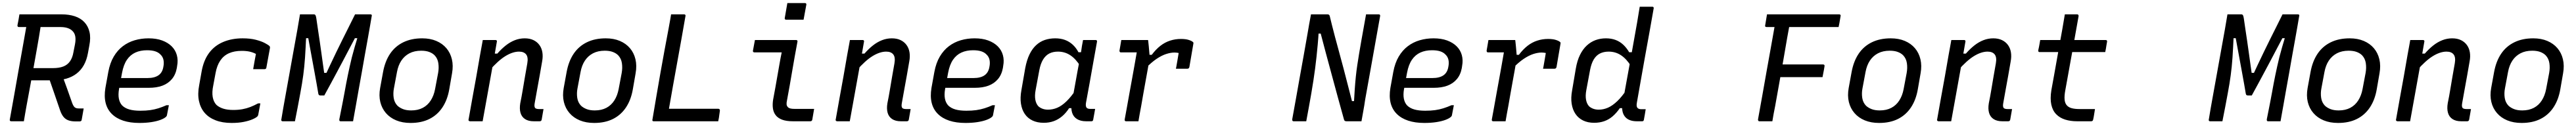

<svg xmlns="http://www.w3.org/2000/svg" viewBox="-20 -794 16840 825"><path d="M383 -311Q401 -263 418 -215.5Q435 -168 452 -119Q460 -98 469 -91Q478 -84 494 -84Q500 -84 504.5 -84Q509 -84 513 -84H527Q524 -64 520.5 -46.5Q517 -29 514 -10Q514 -5 510 -2Q506 1 501 1Q496 1 489 1Q482 1 475 1Q447 1 427.5 -6Q408 -13 395 -29Q382 -45 373 -71Q354 -126 335.5 -180.5Q317 -235 298 -289ZM107 -700Q176 -700 245 -700Q314 -700 383 -700Q431 -700 469 -687.5Q507 -675 531.5 -649Q556 -623 565 -585Q574 -547 564 -496L555 -447Q547 -402 528.5 -368.5Q510 -335 481 -312.5Q452 -290 413.5 -279Q375 -268 327 -268Q287 -268 249 -268Q211 -268 173 -268L161 -262L177 -348Q214 -348 251.5 -348Q289 -348 326 -348Q366 -348 393.5 -358.5Q421 -369 437.5 -392.5Q454 -416 460 -452L470 -503Q476 -534 472 -556Q468 -578 453 -592Q441 -604 421.5 -610.5Q402 -617 373 -617Q328 -617 283 -617Q238 -617 193.5 -617Q149 -617 103 -617Q98 -617 96 -620Q94 -623 94 -628Q98 -646 101 -664Q104 -682 107 -700ZM136 0Q114 0 94.5 0Q75 0 53 0Q48 0 45.5 -3Q43 -6 44 -11Q59 -93 73 -173Q87 -253 101 -332.5Q115 -412 129.5 -492Q144 -572 158 -653H261L248 -635Q242 -594 235 -553.5Q228 -513 221 -473Q210 -411 199 -349.5Q188 -288 176.5 -226Q165 -164 153 -99Q148 -73 144 -48Q140 -23 136 0Z M951 -543Q1002 -543 1040 -529Q1078 -515 1102.5 -490.5Q1127 -466 1136 -433Q1145 -400 1138 -363L1136 -349Q1128 -305 1103.5 -276Q1079 -247 1041.5 -233Q1004 -219 952 -219Q928 -219 895 -219Q862 -219 823.5 -219Q785 -219 745 -219L708 -213L717 -283Q761 -283 800.5 -283Q840 -283 876 -283Q912 -283 945 -283Q990 -283 1016 -301Q1042 -319 1048 -357Q1053 -382 1048.5 -402.5Q1044 -423 1029 -437Q1016 -451 994.5 -458Q973 -465 941 -465Q898 -465 865 -450Q832 -435 810 -403Q788 -371 778 -318L758 -210Q752 -175 757 -148.5Q762 -122 778 -104Q796 -86 825 -77.5Q854 -69 897 -69Q934 -69 962 -73Q990 -77 1015.5 -85Q1041 -93 1068 -105H1084Q1081 -89 1077.5 -72Q1074 -55 1071 -38Q1070 -36 1069 -34Q1068 -32 1066 -30Q1055 -19 1030 -9.5Q1005 0 969.5 5.5Q934 11 891 11Q831 11 785.5 -4Q740 -19 710.5 -48.5Q681 -78 670.5 -120.5Q660 -163 669 -218L688 -323Q699 -382 723.5 -423.5Q748 -465 783 -491.5Q818 -518 861 -530.5Q904 -543 951 -543Z M1566 -543Q1616 -543 1652.5 -533.5Q1689 -524 1711.5 -512Q1734 -500 1741 -493Q1744 -490 1744.5 -487.5Q1745 -485 1745 -481L1721 -350Q1721 -348 1719 -345.5Q1717 -343 1714.5 -342Q1712 -341 1709 -341Q1690 -341 1671.5 -341Q1653 -341 1635 -341L1637 -353Q1641 -376 1645 -398.5Q1649 -421 1653 -441Q1634 -451 1612 -456Q1590 -461 1560 -461Q1512 -461 1477 -445.5Q1442 -430 1420 -397.5Q1398 -365 1389 -315L1374 -234Q1365 -191 1370.5 -159Q1376 -127 1395 -107Q1413 -91 1440 -82.5Q1467 -74 1505 -74Q1538 -74 1565 -79Q1592 -84 1616.5 -93.5Q1641 -103 1667 -117H1682Q1679 -98 1675 -79.5Q1671 -61 1668 -42Q1667 -39 1666 -36.5Q1665 -34 1663 -32Q1654 -23 1631 -13Q1608 -3 1573.5 4Q1539 11 1494 11Q1434 11 1389 -6.5Q1344 -24 1317 -56Q1290 -88 1280.5 -133.5Q1271 -179 1282 -236L1298 -326Q1311 -399 1346.5 -447Q1382 -495 1438.5 -519Q1495 -543 1566 -543Z M1908 0Q1887 0 1867.5 0Q1848 0 1828 0Q1824 0 1822 -1.5Q1820 -3 1819 -5.5Q1818 -8 1819 -11Q1831 -85 1844.5 -158.5Q1858 -232 1871 -305.5Q1884 -379 1897.5 -453Q1911 -527 1924 -600Q1928 -625 1932.5 -650Q1937 -675 1941 -700Q1956 -700 1972 -700Q1988 -700 2003 -700Q2018 -700 2032 -700Q2036 -700 2039 -698Q2042 -696 2044 -690.5Q2046 -685 2048 -673Q2053 -637 2058.5 -601Q2064 -565 2069.5 -527.5Q2075 -490 2080.5 -450Q2086 -410 2092 -367Q2098 -324 2105 -276L2080 -317H2134L2096 -278Q2118 -325 2138.5 -369Q2159 -413 2179.5 -455Q2200 -497 2220 -537.5Q2240 -578 2260.5 -618.5Q2281 -659 2301 -700Q2317 -700 2334.5 -700Q2352 -700 2369 -700Q2386 -700 2402 -700Q2405 -700 2407.5 -698.5Q2410 -697 2410.5 -695Q2411 -693 2410 -689Q2406 -666 2399.5 -627.5Q2393 -589 2384 -539.5Q2375 -490 2365 -434Q2355 -378 2345 -320Q2335 -262 2324.5 -206Q2314 -150 2306 -101Q2303 -84 2300 -67.5Q2297 -51 2294 -34Q2291 -17 2288 0Q2267 0 2246.5 0Q2226 0 2207 0Q2203 0 2201 -1.5Q2199 -3 2198.5 -5.5Q2198 -8 2198 -12Q2204 -41 2209.5 -70Q2215 -99 2221 -128.5Q2227 -158 2232 -187Q2238 -219 2243 -247Q2248 -275 2254 -302.5Q2260 -330 2266 -358.5Q2272 -387 2280 -418.5Q2288 -450 2298.5 -486Q2309 -522 2322 -565L2335 -544H2274L2310 -563Q2286 -518 2265 -477.5Q2244 -437 2223.5 -398.5Q2203 -360 2183 -322.5Q2163 -285 2142.5 -247Q2122 -209 2100 -169Q2094 -169 2087.5 -169Q2081 -169 2074 -169Q2069 -169 2066 -171Q2063 -173 2061 -180Q2056 -210 2050 -244Q2044 -278 2037 -316Q2030 -354 2022.5 -395Q2015 -436 2007 -479.5Q1999 -523 1991 -567L2017 -544H1960L1982 -568Q1980 -523 1978 -486Q1976 -449 1974 -418Q1972 -387 1969 -358.5Q1966 -330 1962.5 -302.5Q1959 -275 1954 -245.5Q1949 -216 1943 -183Q1935 -138 1926 -92Q1917 -46 1908 0Z M2740 -543Q2792 -543 2832 -526Q2872 -509 2898 -478.5Q2924 -448 2934 -406Q2944 -364 2935 -314L2917 -210Q2905 -140 2872 -90.5Q2839 -41 2787 -15Q2735 11 2664 11Q2611 11 2570 -6Q2529 -23 2502.5 -54Q2476 -85 2466 -126.5Q2456 -168 2465 -218L2484 -322Q2497 -393 2530 -442Q2563 -491 2616 -517Q2669 -543 2740 -543ZM2733 -462Q2689 -462 2656.5 -445Q2624 -428 2603.5 -397Q2583 -366 2575 -322L2555 -215Q2549 -184 2553.5 -153.5Q2558 -123 2578 -102Q2593 -88 2615 -79.5Q2637 -71 2668 -71Q2712 -71 2744 -88Q2776 -105 2796 -136.5Q2816 -168 2824 -210L2844 -316Q2850 -349 2845.5 -380Q2841 -411 2821 -432Q2807 -446 2785.5 -454Q2764 -462 2733 -462Z M3136 -532Q3152 -532 3166 -532Q3180 -532 3193.5 -532Q3207 -532 3219 -532Q3223 -532 3225 -530.5Q3227 -529 3228 -526.5Q3229 -524 3228 -521Q3217 -456 3205.5 -391Q3194 -326 3182 -260.5Q3170 -195 3158.5 -130Q3147 -65 3135 0Q3122 0 3108 0Q3094 0 3080 0Q3066 0 3052 0Q3050 0 3048 -1Q3046 -2 3044.5 -3.5Q3043 -5 3042.5 -7Q3042 -9 3043 -11Q3055 -81 3068 -151.5Q3081 -222 3093.5 -292Q3106 -362 3118 -433Q3124 -465 3128.5 -490.5Q3133 -516 3136 -532ZM3410 -543Q3443 -543 3467 -531.5Q3491 -520 3506 -499.5Q3521 -479 3525.5 -451.5Q3530 -424 3524 -392Q3516 -346 3508 -300Q3500 -254 3491.5 -209Q3483 -164 3475 -117Q3473 -105 3474 -98Q3475 -91 3479 -86Q3483 -83 3489 -81.5Q3495 -80 3502 -80Q3505 -80 3507.5 -80Q3510 -80 3512.5 -80Q3515 -80 3517 -80H3533Q3530 -62 3527 -45.5Q3524 -29 3521 -11Q3520 -5 3516.5 -2.5Q3513 0 3508 0Q3503 0 3491 0Q3479 0 3469 0Q3434 0 3412 -14.5Q3390 -29 3382.5 -55.5Q3375 -82 3381 -118Q3390 -162 3397 -204.5Q3404 -247 3411.5 -290.5Q3419 -334 3427 -379Q3434 -419 3419.5 -437.5Q3405 -456 3373 -456Q3352 -456 3329.5 -448.5Q3307 -441 3283.5 -426.5Q3260 -412 3234 -388.5Q3208 -365 3180 -333L3196 -443H3231Q3258 -474 3286.5 -496.5Q3315 -519 3346 -531Q3377 -543 3410 -543Z M3940 -543Q3992 -543 4032 -526Q4072 -509 4098 -478.5Q4124 -448 4134 -406Q4144 -364 4135 -314L4117 -210Q4105 -140 4072 -90.5Q4039 -41 3987 -15Q3935 11 3864 11Q3811 11 3770 -6Q3729 -23 3702.5 -54Q3676 -85 3666 -126.5Q3656 -168 3665 -218L3684 -322Q3697 -393 3730 -442Q3763 -491 3816 -517Q3869 -543 3940 -543ZM3933 -462Q3889 -462 3856.5 -445Q3824 -428 3803.5 -397Q3783 -366 3775 -322L3755 -215Q3749 -184 3753.5 -153.5Q3758 -123 3778 -102Q3793 -88 3815 -79.5Q3837 -71 3868 -71Q3912 -71 3944 -88Q3976 -105 3996 -136.5Q4016 -168 4024 -210L4044 -316Q4050 -349 4045.5 -380Q4041 -411 4021 -432Q4007 -446 3985.5 -454Q3964 -462 3933 -462Z M4254 0Q4251 0 4249 -0.5Q4247 -1 4246 -2.5Q4245 -4 4244.5 -6Q4244 -8 4245 -11Q4258 -88 4271 -165Q4284 -242 4297.5 -318Q4311 -394 4324.5 -467.5Q4338 -541 4351 -609Q4354 -624 4356.5 -639.5Q4359 -655 4362 -670Q4365 -685 4367 -700Q4389 -700 4410 -700Q4431 -700 4452 -700Q4456 -700 4458 -698.5Q4460 -697 4461 -694.5Q4462 -692 4461 -689Q4448 -614 4434.5 -538Q4421 -462 4407 -385.5Q4393 -309 4379.5 -233Q4366 -157 4353 -82H4675Q4678 -82 4680 -81Q4682 -80 4683.5 -78.5Q4685 -77 4685.5 -74.5Q4686 -72 4686 -69Q4684 -56 4682.5 -44.5Q4681 -33 4679.5 -22.5Q4678 -12 4675 0Z M4915 -532Q4960 -532 5004.5 -532Q5049 -532 5094 -532Q5139 -532 5184 -532Q5187 -532 5189 -531Q5191 -530 5192.5 -527.5Q5194 -525 5193 -521Q5184 -473 5175.5 -426Q5167 -379 5159 -331Q5151 -283 5142.5 -235Q5134 -187 5125 -139Q5121 -121 5122 -110.5Q5123 -100 5131 -92Q5137 -86 5147.5 -83.5Q5158 -81 5176 -81Q5202 -81 5231.5 -81Q5261 -81 5286 -81H5302Q5299 -63 5296 -46Q5293 -29 5290 -11Q5289 -5 5285.5 -2.5Q5282 0 5277 0Q5271 0 5252 0Q5233 0 5208.5 0Q5184 0 5163 0Q5120 0 5092.5 -10.5Q5065 -21 5050.5 -40Q5036 -59 5032.5 -85Q5029 -111 5034 -142Q5042 -182 5048.5 -220.5Q5055 -259 5062 -297.5Q5069 -336 5075.5 -374.5Q5082 -413 5090 -451H5072Q5045 -451 5018.5 -451Q4992 -451 4965 -451Q4938 -451 4911 -451Q4907 -451 4904 -454Q4901 -457 4902 -462Q4905 -479 4908.5 -497Q4912 -515 4915 -532ZM5127 -774Q5141 -774 5155.5 -774Q5170 -774 5184.5 -774Q5199 -774 5213.5 -774Q5228 -774 5242 -774Q5247 -774 5249.5 -771Q5252 -768 5251 -763L5233 -665Q5219 -665 5205 -665Q5191 -665 5176 -665Q5161 -665 5147 -665Q5133 -665 5119 -665Q5114 -665 5111.5 -668Q5109 -671 5110 -676Z M5536 -532Q5552 -532 5566 -532Q5580 -532 5593.5 -532Q5607 -532 5619 -532Q5623 -532 5625 -530.5Q5627 -529 5628 -526.5Q5629 -524 5628 -521Q5617 -456 5605.5 -391Q5594 -326 5582 -260.5Q5570 -195 5558.5 -130Q5547 -65 5535 0Q5522 0 5508 0Q5494 0 5480 0Q5466 0 5452 0Q5450 0 5448 -1Q5446 -2 5444.5 -3.5Q5443 -5 5442.5 -7Q5442 -9 5443 -11Q5455 -81 5468 -151.5Q5481 -222 5493.5 -292Q5506 -362 5518 -433Q5524 -465 5528.5 -490.5Q5533 -516 5536 -532ZM5810 -543Q5843 -543 5867 -531.5Q5891 -520 5906 -499.5Q5921 -479 5925.5 -451.5Q5930 -424 5924 -392Q5916 -346 5908 -300Q5900 -254 5891.5 -209Q5883 -164 5875 -117Q5873 -105 5874 -98Q5875 -91 5879 -86Q5883 -83 5889 -81.5Q5895 -80 5902 -80Q5905 -80 5907.5 -80Q5910 -80 5912.5 -80Q5915 -80 5917 -80H5933Q5930 -62 5927 -45.5Q5924 -29 5921 -11Q5920 -5 5916.5 -2.5Q5913 0 5908 0Q5903 0 5891 0Q5879 0 5869 0Q5834 0 5812 -14.5Q5790 -29 5782.5 -55.5Q5775 -82 5781 -118Q5790 -162 5797 -204.5Q5804 -247 5811.5 -290.5Q5819 -334 5827 -379Q5834 -419 5819.5 -437.5Q5805 -456 5773 -456Q5752 -456 5729.5 -448.5Q5707 -441 5683.5 -426.5Q5660 -412 5634 -388.5Q5608 -365 5580 -333L5596 -443H5631Q5658 -474 5686.5 -496.5Q5715 -519 5746 -531Q5777 -543 5810 -543Z M6351 -543Q6402 -543 6440 -529Q6478 -515 6502.5 -490.5Q6527 -466 6536 -433Q6545 -400 6538 -363L6536 -349Q6528 -305 6503.5 -276Q6479 -247 6441.5 -233Q6404 -219 6352 -219Q6328 -219 6295 -219Q6262 -219 6223.5 -219Q6185 -219 6145 -219L6108 -213L6117 -283Q6161 -283 6200.5 -283Q6240 -283 6276 -283Q6312 -283 6345 -283Q6390 -283 6416 -301Q6442 -319 6448 -357Q6453 -382 6448.5 -402.5Q6444 -423 6429 -437Q6416 -451 6394.5 -458Q6373 -465 6341 -465Q6298 -465 6265 -450Q6232 -435 6210 -403Q6188 -371 6178 -318L6158 -210Q6152 -175 6157 -148.5Q6162 -122 6178 -104Q6196 -86 6225 -77.5Q6254 -69 6297 -69Q6334 -69 6362 -73Q6390 -77 6415.5 -85Q6441 -93 6468 -105H6484Q6481 -89 6477.5 -72Q6474 -55 6471 -38Q6470 -36 6469 -34Q6468 -32 6466 -30Q6455 -19 6430 -9.5Q6405 0 6369.5 5.5Q6334 11 6291 11Q6231 11 6185.5 -4Q6140 -19 6110.5 -48.5Q6081 -78 6070.5 -120.5Q6060 -163 6069 -218L6088 -323Q6099 -382 6123.5 -423.5Q6148 -465 6183 -491.5Q6218 -518 6261 -530.5Q6304 -543 6351 -543Z M6878 -543Q6914 -543 6942 -532.5Q6970 -522 6992 -502Q7014 -482 7030 -452H7057L7042 -361Q7013 -408 6977 -432Q6941 -456 6896 -456Q6863 -456 6839 -443.5Q6815 -431 6798.5 -404Q6782 -377 6774 -334L6750 -205Q6743 -168 6748 -141Q6753 -114 6768 -98Q6779 -88 6795 -82Q6811 -76 6831 -76Q6862 -76 6891.5 -88.5Q6921 -101 6952 -131Q6983 -161 7017 -212L6994 -86H6969Q6949 -55 6924 -33.5Q6899 -12 6869 -1Q6839 10 6803 10Q6761 10 6729.5 -5Q6698 -20 6679 -48Q6660 -76 6654 -115Q6648 -154 6657 -204L6682 -348Q6692 -401 6710 -438Q6728 -475 6753.5 -498.5Q6779 -522 6810.5 -532.5Q6842 -543 6878 -543ZM7060 -532Q7081 -532 7101 -532Q7121 -532 7142 -532Q7146 -532 7148 -530.5Q7150 -529 7151 -526.5Q7152 -524 7151 -520Q7139 -454 7127 -386Q7115 -318 7103 -251Q7091 -184 7079 -120Q7076 -100 7082 -90.5Q7088 -81 7107 -81Q7112 -81 7116.5 -81Q7121 -81 7124 -81H7139Q7136 -63 7132.5 -44.5Q7129 -26 7126 -9Q7125 -4 7122 -2Q7119 0 7115 0Q7109 0 7099 0Q7089 0 7080 0Q7044 0 7020.5 -14.5Q6997 -29 6988.5 -56Q6980 -83 6986 -120Q6996 -172 7005 -223.5Q7014 -275 7023.5 -326.5Q7033 -378 7043 -430Q7046 -445 7048 -461Q7050 -477 7053 -494.5Q7056 -512 7060 -532Z M7310 -532Q7322 -532 7339.5 -532Q7357 -532 7377 -532Q7397 -532 7417 -532Q7437 -532 7455 -532Q7473 -532 7485 -532Q7485 -532 7486.5 -520.5Q7488 -509 7489.5 -492Q7491 -475 7492.5 -458Q7494 -441 7495 -429Q7496 -417 7496 -417Q7490 -381 7483 -341.5Q7476 -302 7468.5 -261.5Q7461 -221 7454 -180.5Q7447 -140 7440 -100Q7435 -74 7430.5 -49Q7426 -24 7422 0Q7402 0 7382 0Q7362 0 7341 0Q7338 0 7335.5 -1.5Q7333 -3 7332.5 -5Q7332 -7 7332 -11Q7340 -52 7347.5 -96Q7355 -140 7363.5 -185.5Q7372 -231 7380 -276Q7388 -321 7396 -365Q7404 -409 7411 -451H7394Q7380 -451 7365.5 -451Q7351 -451 7336.5 -451Q7322 -451 7307 -451Q7304 -451 7302 -452.5Q7300 -454 7299 -456.5Q7298 -459 7298 -462Q7301 -479 7304 -496.5Q7307 -514 7310 -532ZM7700 -539Q7731 -539 7751 -532.5Q7771 -526 7778 -519Q7780 -518 7780.5 -516.5Q7781 -515 7781.5 -513.5Q7782 -512 7781.5 -510.5Q7781 -509 7781 -507L7755 -355Q7754 -352 7753 -350Q7752 -348 7750 -346.5Q7748 -345 7746 -344.5Q7744 -344 7741 -344Q7723 -344 7704.5 -344Q7686 -344 7667 -344L7670 -359Q7674 -381 7677.5 -402Q7681 -423 7685 -447Q7679 -448 7673 -449Q7667 -450 7658 -450Q7633 -450 7603.5 -440.5Q7574 -431 7540.5 -408.5Q7507 -386 7468 -346L7474 -435H7509Q7536 -471 7565.5 -494Q7595 -517 7629 -528Q7663 -539 7700 -539Z M8519 0Q8498 0 8477.5 0Q8457 0 8436 0Q8433 0 8431 -1.5Q8429 -3 8428 -5.5Q8427 -8 8427 -11Q8440 -82 8452.5 -152.5Q8465 -223 8477.5 -293.5Q8490 -364 8503 -435Q8516 -506 8528 -577Q8533 -607 8538.5 -638Q8544 -669 8550 -700Q8565 -700 8584.5 -700Q8604 -700 8623 -700Q8642 -700 8658 -700Q8662 -700 8665.5 -698.5Q8669 -697 8671 -693Q8673 -689 8675 -679Q8679 -663 8687 -630Q8695 -597 8707 -552.5Q8719 -508 8733.5 -454.5Q8748 -401 8763.5 -343Q8779 -285 8794 -225Q8809 -165 8824 -108L8796 -132H8847L8830 -110Q8833 -164 8836 -208Q8839 -252 8843 -291Q8847 -330 8852.5 -366.5Q8858 -403 8864.5 -442.5Q8871 -482 8879 -527Q8887 -570 8894.5 -613.5Q8902 -657 8910 -700Q8932 -700 8952.5 -700Q8973 -700 8993 -700Q8998 -700 9000.5 -697Q9003 -694 9002 -689Q8990 -621 8977.5 -552Q8965 -483 8953 -414.5Q8941 -346 8928.5 -277.5Q8916 -209 8904 -141Q8899 -105 8892.5 -70Q8886 -35 8880 0Q8865 0 8847 0Q8829 0 8812 0Q8795 0 8781 0Q8774 0 8770 -3.5Q8766 -7 8762 -25Q8745 -85 8726.5 -153.5Q8708 -222 8688 -295.5Q8668 -369 8647.5 -445.5Q8627 -522 8607 -599L8636 -574H8585L8601 -598Q8598 -545 8594 -502Q8590 -459 8586 -421Q8582 -383 8577 -345.5Q8572 -308 8566 -268Q8560 -228 8552 -182Q8544 -138 8536 -92Q8528 -46 8519 0Z M9351 -543Q9402 -543 9440 -529Q9478 -515 9502.5 -490.5Q9527 -466 9536 -433Q9545 -400 9538 -363L9536 -349Q9528 -305 9503.5 -276Q9479 -247 9441.5 -233Q9404 -219 9352 -219Q9328 -219 9295 -219Q9262 -219 9223.5 -219Q9185 -219 9145 -219L9108 -213L9117 -283Q9161 -283 9200.5 -283Q9240 -283 9276 -283Q9312 -283 9345 -283Q9390 -283 9416 -301Q9442 -319 9448 -357Q9453 -382 9448.5 -402.5Q9444 -423 9429 -437Q9416 -451 9394.5 -458Q9373 -465 9341 -465Q9298 -465 9265 -450Q9232 -435 9210 -403Q9188 -371 9178 -318L9158 -210Q9152 -175 9157 -148.5Q9162 -122 9178 -104Q9196 -86 9225 -77.5Q9254 -69 9297 -69Q9334 -69 9362 -73Q9390 -77 9415.5 -85Q9441 -93 9468 -105H9484Q9481 -89 9477.5 -72Q9474 -55 9471 -38Q9470 -36 9469 -34Q9468 -32 9466 -30Q9455 -19 9430 -9.5Q9405 0 9369.5 5.5Q9334 11 9291 11Q9231 11 9185.5 -4Q9140 -19 9110.5 -48.5Q9081 -78 9070.5 -120.5Q9060 -163 9069 -218L9088 -323Q9099 -382 9123.5 -423.5Q9148 -465 9183 -491.5Q9218 -518 9261 -530.5Q9304 -543 9351 -543Z M9710 -532Q9722 -532 9739.5 -532Q9757 -532 9777 -532Q9797 -532 9817 -532Q9837 -532 9855 -532Q9873 -532 9885 -532Q9885 -532 9886.5 -520.5Q9888 -509 9889.5 -492Q9891 -475 9892.5 -458Q9894 -441 9895 -429Q9896 -417 9896 -417Q9890 -381 9883 -341.5Q9876 -302 9868.5 -261.5Q9861 -221 9854 -180.5Q9847 -140 9840 -100Q9835 -74 9830.5 -49Q9826 -24 9822 0Q9802 0 9782 0Q9762 0 9741 0Q9738 0 9735.5 -1.5Q9733 -3 9732.5 -5Q9732 -7 9732 -11Q9740 -52 9747.5 -96Q9755 -140 9763.5 -185.5Q9772 -231 9780 -276Q9788 -321 9796 -365Q9804 -409 9811 -451H9794Q9780 -451 9765.5 -451Q9751 -451 9736.5 -451Q9722 -451 9707 -451Q9704 -451 9702 -452.5Q9700 -454 9699 -456.5Q9698 -459 9698 -462Q9701 -479 9704 -496.5Q9707 -514 9710 -532ZM10100 -539Q10131 -539 10151 -532.5Q10171 -526 10178 -519Q10180 -518 10180.5 -516.5Q10181 -515 10181.5 -513.5Q10182 -512 10181.5 -510.5Q10181 -509 10181 -507L10155 -355Q10154 -352 10153 -350Q10152 -348 10150 -346.5Q10148 -345 10146 -344.5Q10144 -344 10141 -344Q10123 -344 10104.5 -344Q10086 -344 10067 -344L10070 -359Q10074 -381 10077.5 -402Q10081 -423 10085 -447Q10079 -448 10073 -449Q10067 -450 10058 -450Q10033 -450 10003.5 -440.5Q9974 -431 9940.5 -408.5Q9907 -386 9868 -346L9874 -435H9909Q9936 -471 9965.5 -494Q9995 -517 10029 -528Q10063 -539 10100 -539Z M10478 -543Q10513 -543 10541 -532.5Q10569 -522 10591 -501.5Q10613 -481 10630 -452H10658L10642 -361Q10613 -408 10577 -432Q10541 -456 10496 -456Q10463 -456 10438.5 -443.5Q10414 -431 10398 -404Q10382 -377 10374 -334L10350 -205Q10343 -168 10348 -141Q10353 -114 10368 -98Q10379 -88 10395 -82Q10411 -76 10431 -76Q10462 -76 10491.5 -89Q10521 -102 10552 -131.5Q10583 -161 10617 -212L10598 -86H10569Q10547 -54 10522 -32.5Q10497 -11 10467 -0.5Q10437 10 10401 10Q10360 10 10329 -5Q10298 -20 10279 -48Q10260 -76 10254 -115Q10248 -154 10257 -202L10281 -344Q10290 -397 10308.5 -434.5Q10327 -472 10353 -496Q10379 -520 10410.5 -531.5Q10442 -543 10478 -543ZM10699 -750Q10720 -750 10740 -750Q10760 -750 10781 -750Q10785 -750 10787 -748.5Q10789 -747 10790 -744.5Q10791 -742 10790 -738Q10777 -661 10762.5 -582.5Q10748 -504 10734 -425.5Q10720 -347 10706.5 -270.5Q10693 -194 10680 -120Q10678 -109 10679 -100.5Q10680 -92 10685 -87Q10689 -83 10694.5 -81Q10700 -79 10708 -79Q10711 -79 10714 -79Q10717 -79 10719.5 -79Q10722 -79 10724 -79H10738Q10736 -63 10732.5 -45Q10729 -27 10726 -9Q10725 -4 10722 -2Q10719 0 10715 0Q10708 0 10698.5 0Q10689 0 10680 0Q10653 0 10633 -8Q10613 -16 10601 -32Q10589 -48 10585.5 -70Q10582 -92 10587 -119Q10599 -185 10611 -251.5Q10623 -318 10635 -383.5Q10647 -449 10658.5 -515Q10670 -581 10682 -647Q10686 -672 10690 -695.5Q10694 -719 10699 -750Z M11566 0Q11545 0 11524 0Q11503 0 11481 0Q11478 0 11476 -1.5Q11474 -3 11473 -5.5Q11472 -8 11472 -11Q11487 -92 11501 -172.5Q11515 -253 11529.5 -334Q11544 -415 11558.5 -495.5Q11573 -576 11587 -656H11689L11680 -640Q11676 -617 11671.5 -593.5Q11667 -570 11663 -547Q11650 -471 11636.5 -393Q11623 -315 11609.5 -240.5Q11596 -166 11584 -98Q11579 -74 11574.5 -49.5Q11570 -25 11566 0ZM11531 -700H12002Q12007 -700 12009 -698.5Q12011 -697 12012 -694.5Q12013 -692 12012 -689Q12010 -676 12008 -664.5Q12006 -653 12004 -641.5Q12002 -630 11999 -617H11528Q11525 -617 11522.5 -618Q11520 -619 11519 -622Q11518 -625 11519 -628Q11522 -647 11525 -664Q11528 -681 11531 -700ZM11583 -372H11897Q11903 -372 11905.5 -369Q11908 -366 11907 -360Q11905 -348 11903 -336Q11901 -324 11898.5 -313Q11896 -302 11894 -289H11568Z M12340 -543Q12392 -543 12432 -526Q12472 -509 12498 -478.5Q12524 -448 12534 -406Q12544 -364 12535 -314L12517 -210Q12505 -140 12472 -90.5Q12439 -41 12387 -15Q12335 11 12264 11Q12211 11 12170 -6Q12129 -23 12102.5 -54Q12076 -85 12066 -126.5Q12056 -168 12065 -218L12084 -322Q12097 -393 12130 -442Q12163 -491 12216 -517Q12269 -543 12340 -543ZM12333 -462Q12289 -462 12256.5 -445Q12224 -428 12203.5 -397Q12183 -366 12175 -322L12155 -215Q12149 -184 12153.5 -153.5Q12158 -123 12178 -102Q12193 -88 12215 -79.5Q12237 -71 12268 -71Q12312 -71 12344 -88Q12376 -105 12396 -136.5Q12416 -168 12424 -210L12444 -316Q12450 -349 12445.5 -380Q12441 -411 12421 -432Q12407 -446 12385.5 -454Q12364 -462 12333 -462Z M12736 -532Q12752 -532 12766 -532Q12780 -532 12793.5 -532Q12807 -532 12819 -532Q12823 -532 12825 -530.5Q12827 -529 12828 -526.5Q12829 -524 12828 -521Q12817 -456 12805.5 -391Q12794 -326 12782 -260.5Q12770 -195 12758.5 -130Q12747 -65 12735 0Q12722 0 12708 0Q12694 0 12680 0Q12666 0 12652 0Q12650 0 12648 -1Q12646 -2 12644.5 -3.5Q12643 -5 12642.5 -7Q12642 -9 12643 -11Q12655 -81 12668 -151.5Q12681 -222 12693.5 -292Q12706 -362 12718 -433Q12724 -465 12728.5 -490.5Q12733 -516 12736 -532ZM13010 -543Q13043 -543 13067 -531.5Q13091 -520 13106 -499.5Q13121 -479 13125.5 -451.5Q13130 -424 13124 -392Q13116 -346 13108 -300Q13100 -254 13091.5 -209Q13083 -164 13075 -117Q13073 -105 13074 -98Q13075 -91 13079 -86Q13083 -83 13089 -81.5Q13095 -80 13102 -80Q13105 -80 13107.5 -80Q13110 -80 13112.5 -80Q13115 -80 13117 -80H13133Q13130 -62 13127 -45.5Q13124 -29 13121 -11Q13120 -5 13116.5 -2.5Q13113 0 13108 0Q13103 0 13091 0Q13079 0 13069 0Q13034 0 13012 -14.5Q12990 -29 12982.5 -55.5Q12975 -82 12981 -118Q12990 -162 12997 -204.5Q13004 -247 13011.5 -290.5Q13019 -334 13027 -379Q13034 -419 13019.5 -437.5Q13005 -456 12973 -456Q12952 -456 12929.5 -448.5Q12907 -441 12883.5 -426.5Q12860 -412 12834 -388.5Q12808 -365 12780 -333L12796 -443H12831Q12858 -474 12886.5 -496.5Q12915 -519 12946 -531Q12977 -543 13010 -543Z M13317 -532H13745Q13750 -532 13752.5 -529Q13755 -526 13754 -521Q13752 -509 13750 -498Q13748 -487 13746.5 -476Q13745 -465 13742 -453H13313Q13312 -453 13309.5 -453.5Q13307 -454 13306 -455.5Q13305 -457 13304.5 -459Q13304 -461 13304 -464Q13307 -476 13309 -487Q13311 -498 13313 -509Q13315 -520 13317 -532ZM13675 -80Q13672 -63 13669.5 -45.5Q13667 -28 13663 -11Q13662 -5 13658.5 -2.5Q13655 0 13650 0Q13647 0 13636.5 0Q13626 0 13611.5 0Q13597 0 13583 0Q13569 0 13558 0Q13515 0 13480 -11Q13445 -22 13421.5 -46Q13398 -70 13389.5 -109Q13381 -148 13390 -204Q13399 -254 13408 -303.5Q13417 -353 13425.5 -402Q13434 -451 13443 -500.5Q13452 -550 13461 -600Q13465 -625 13469.5 -650Q13474 -675 13478 -700Q13499 -700 13519 -700Q13539 -700 13559 -700Q13562 -700 13564 -698.5Q13566 -697 13567 -694.5Q13568 -692 13568 -689Q13557 -629 13546.5 -568.5Q13536 -508 13525 -447Q13514 -386 13503 -325Q13492 -264 13481 -203Q13474 -166 13476.5 -141Q13479 -116 13493 -102Q13505 -90 13525 -85Q13545 -80 13574 -80Q13587 -80 13602.5 -80Q13618 -80 13633 -80Q13648 -80 13661 -80Z M14508 0Q14487 0 14467.5 0Q14448 0 14428 0Q14424 0 14422 -1.5Q14420 -3 14419 -5.5Q14418 -8 14419 -11Q14431 -85 14444.5 -158.5Q14458 -232 14471 -305.5Q14484 -379 14497.5 -453Q14511 -527 14524 -600Q14528 -625 14532.5 -650Q14537 -675 14541 -700Q14556 -700 14572 -700Q14588 -700 14603 -700Q14618 -700 14632 -700Q14636 -700 14639 -698Q14642 -696 14644 -690.5Q14646 -685 14648 -673Q14653 -637 14658.5 -601Q14664 -565 14669.5 -527.5Q14675 -490 14680.5 -450Q14686 -410 14692 -367Q14698 -324 14705 -276L14680 -317H14734L14696 -278Q14718 -325 14738.5 -369Q14759 -413 14779.5 -455Q14800 -497 14820 -537.5Q14840 -578 14860.5 -618.5Q14881 -659 14901 -700Q14917 -700 14934.5 -700Q14952 -700 14969 -700Q14986 -700 15002 -700Q15005 -700 15007.5 -698.5Q15010 -697 15010.5 -695Q15011 -693 15010 -689Q15006 -666 14999.5 -627.5Q14993 -589 14984 -539.5Q14975 -490 14965 -434Q14955 -378 14945 -320Q14935 -262 14924.5 -206Q14914 -150 14906 -101Q14903 -84 14900 -67.5Q14897 -51 14894 -34Q14891 -17 14888 0Q14867 0 14846.5 0Q14826 0 14807 0Q14803 0 14801 -1.5Q14799 -3 14798.5 -5.5Q14798 -8 14798 -12Q14804 -41 14809.5 -70Q14815 -99 14821 -128.5Q14827 -158 14832 -187Q14838 -219 14843 -247Q14848 -275 14854 -302.5Q14860 -330 14866 -358.5Q14872 -387 14880 -418.5Q14888 -450 14898.5 -486Q14909 -522 14922 -565L14935 -544H14874L14910 -563Q14886 -518 14865 -477.5Q14844 -437 14823.5 -398.5Q14803 -360 14783 -322.5Q14763 -285 14742.5 -247Q14722 -209 14700 -169Q14694 -169 14687.5 -169Q14681 -169 14674 -169Q14669 -169 14666 -171Q14663 -173 14661 -180Q14656 -210 14650 -244Q14644 -278 14637 -316Q14630 -354 14622.5 -395Q14615 -436 14607 -479.5Q14599 -523 14591 -567L14617 -544H14560L14582 -568Q14580 -523 14578 -486Q14576 -449 14574 -418Q14572 -387 14569 -358.5Q14566 -330 14562.5 -302.5Q14559 -275 14554 -245.5Q14549 -216 14543 -183Q14535 -138 14526 -92Q14517 -46 14508 0Z M15340 -543Q15392 -543 15432 -526Q15472 -509 15498 -478.5Q15524 -448 15534 -406Q15544 -364 15535 -314L15517 -210Q15505 -140 15472 -90.5Q15439 -41 15387 -15Q15335 11 15264 11Q15211 11 15170 -6Q15129 -23 15102.5 -54Q15076 -85 15066 -126.5Q15056 -168 15065 -218L15084 -322Q15097 -393 15130 -442Q15163 -491 15216 -517Q15269 -543 15340 -543ZM15333 -462Q15289 -462 15256.5 -445Q15224 -428 15203.5 -397Q15183 -366 15175 -322L15155 -215Q15149 -184 15153.5 -153.5Q15158 -123 15178 -102Q15193 -88 15215 -79.5Q15237 -71 15268 -71Q15312 -71 15344 -88Q15376 -105 15396 -136.5Q15416 -168 15424 -210L15444 -316Q15450 -349 15445.5 -380Q15441 -411 15421 -432Q15407 -446 15385.5 -454Q15364 -462 15333 -462Z M15736 -532Q15752 -532 15766 -532Q15780 -532 15793.5 -532Q15807 -532 15819 -532Q15823 -532 15825 -530.5Q15827 -529 15828 -526.5Q15829 -524 15828 -521Q15817 -456 15805.5 -391Q15794 -326 15782 -260.5Q15770 -195 15758.5 -130Q15747 -65 15735 0Q15722 0 15708 0Q15694 0 15680 0Q15666 0 15652 0Q15650 0 15648 -1Q15646 -2 15644.5 -3.5Q15643 -5 15642.5 -7Q15642 -9 15643 -11Q15655 -81 15668 -151.5Q15681 -222 15693.5 -292Q15706 -362 15718 -433Q15724 -465 15728.5 -490.5Q15733 -516 15736 -532ZM16010 -543Q16043 -543 16067 -531.5Q16091 -520 16106 -499.5Q16121 -479 16125.5 -451.5Q16130 -424 16124 -392Q16116 -346 16108 -300Q16100 -254 16091.5 -209Q16083 -164 16075 -117Q16073 -105 16074 -98Q16075 -91 16079 -86Q16083 -83 16089 -81.5Q16095 -80 16102 -80Q16105 -80 16107.5 -80Q16110 -80 16112.5 -80Q16115 -80 16117 -80H16133Q16130 -62 16127 -45.5Q16124 -29 16121 -11Q16120 -5 16116.5 -2.5Q16113 0 16108 0Q16103 0 16091 0Q16079 0 16069 0Q16034 0 16012 -14.5Q15990 -29 15982.5 -55.5Q15975 -82 15981 -118Q15990 -162 15997 -204.5Q16004 -247 16011.5 -290.5Q16019 -334 16027 -379Q16034 -419 16019.5 -437.5Q16005 -456 15973 -456Q15952 -456 15929.5 -448.5Q15907 -441 15883.5 -426.5Q15860 -412 15834 -388.5Q15808 -365 15780 -333L15796 -443H15831Q15858 -474 15886.5 -496.5Q15915 -519 15946 -531Q15977 -543 16010 -543Z M16540 -543Q16592 -543 16632 -526Q16672 -509 16698 -478.5Q16724 -448 16734 -406Q16744 -364 16735 -314L16717 -210Q16705 -140 16672 -90.5Q16639 -41 16587 -15Q16535 11 16464 11Q16411 11 16370 -6Q16329 -23 16302.5 -54Q16276 -85 16266 -126.5Q16256 -168 16265 -218L16284 -322Q16297 -393 16330 -442Q16363 -491 16416 -517Q16469 -543 16540 -543ZM16533 -462Q16489 -462 16456.5 -445Q16424 -428 16403.5 -397Q16383 -366 16375 -322L16355 -215Q16349 -184 16353.5 -153.5Q16358 -123 16378 -102Q16393 -88 16415 -79.5Q16437 -71 16468 -71Q16512 -71 16544 -88Q16576 -105 16596 -136.5Q16616 -168 16624 -210L16644 -316Q16650 -349 16645.5 -380Q16641 -411 16621 -432Q16607 -446 16585.5 -454Q16564 -462 16533 -462Z"/></svg>

Font: RecMonoLinear Nerd Font Mono
Style: Italic
Weight: 400
Italic angle: -10°
Monospace: yes
Version: Version 1.085; ttfautohint (v1.8.4.7-5d5b);Nerd Fonts 3.2.1